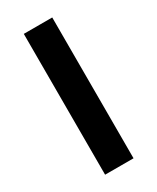

<svg xmlns="http://www.w3.org/2000/svg" viewBox="-143 -567 503 614"><g transform="rotate(-30 109.0 -260.0)"><path d="M56 0H161V-520H56Z"/></g></svg>

Font: Aspekta 500
Style: Regular
Weight: 500
Designer: Ivo Dolenc
Version: Version 2.100